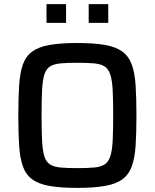

<svg xmlns="http://www.w3.org/2000/svg" viewBox="-20 -905 752 933"><path d="M355 8Q273 8 220 -1.5Q167 -11 136 -34Q105 -57 91 -97Q77 -137 73 -197.5Q69 -258 69 -344Q69 -430 73 -490.5Q77 -551 91 -591Q105 -631 136 -654Q167 -677 220 -686.5Q273 -696 355 -696Q437 -696 490.5 -686.5Q544 -677 575 -654Q606 -631 620.5 -591Q635 -551 639 -490.5Q643 -430 643 -344Q643 -258 639 -197.5Q635 -137 620.5 -97Q606 -57 575 -34Q544 -11 490.5 -1.5Q437 8 355 8ZM355 -88Q405 -88 437.5 -91Q470 -94 488.5 -106Q507 -118 516 -145.5Q525 -173 527.5 -220.5Q530 -268 530 -344Q530 -420 527.5 -467.5Q525 -515 516 -542.5Q507 -570 488.5 -582Q470 -594 437.5 -597Q405 -600 355 -600Q306 -600 274 -597Q242 -594 223 -582Q204 -570 195.5 -542.5Q187 -515 184.5 -467.5Q182 -420 182 -344Q182 -268 184.5 -220.5Q187 -173 195.5 -145.5Q204 -118 223 -106Q242 -94 274 -91Q306 -88 355 -88ZM206 -794V-885H301V-794ZM411 -794V-885H506V-794Z"/></svg>

Font: Saira Thin Medium
Style: Regular
Weight: 500
Version: Version 1.101